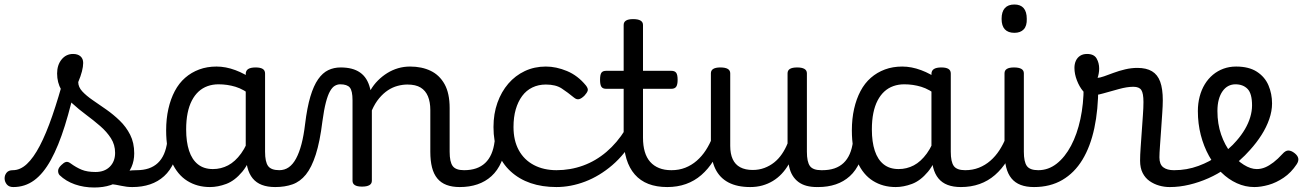

<svg xmlns="http://www.w3.org/2000/svg" viewBox="-114 -815 5795 854"><path d="M-55 17Q-74 17 -83.5 5.5Q-93 -6 -93.5 -20.5Q-94 -35 -85 -46.5Q-76 -58 -57 -58Q-24 -58 5.5 -85.5Q35 -113 63 -166.5Q91 -220 118.5 -299.5Q146 -379 174 -483L229 -469Q203 -347 174.5 -256Q146 -165 112.5 -104Q79 -43 38 -13Q-3 17 -55 17ZM305 19Q259 19 219 5Q179 -9 151 -36Q144 -44 144.5 -56Q145 -68 159 -81Q170 -92 179 -94.5Q188 -97 199 -89Q225 -70 249.5 -60Q274 -50 311 -50Q351 -50 374.5 -73.5Q398 -97 398 -135Q398 -171 379.5 -200Q361 -229 331.5 -254.5Q302 -280 269 -304.5Q236 -329 206.5 -356Q177 -383 158.5 -415.5Q140 -448 140 -488Q140 -526 160 -550.5Q180 -575 211 -575Q232 -575 244 -564.5Q256 -554 256 -535Q256 -519 250.5 -497.5Q245 -476 234 -450Q234 -428 252 -408.5Q270 -389 298.5 -369.5Q327 -350 358.5 -328Q390 -306 418.5 -278.5Q447 -251 465 -215.5Q483 -180 483 -133Q483 -66 434.5 -23.5Q386 19 305 19ZM474 17Q450 17 425.5 11.5Q401 6 377.5 3.5Q354 1 329 12L350 -16Q385 -34 409.5 -43Q434 -52 453.5 -55Q473 -58 493 -58Q502 -58 504 -46.5Q506 -35 502 -20.5Q498 -6 490.5 5.5Q483 17 474 17Z M475 17Q461 17 454.5 5.5Q448 -6 449.5 -20.5Q451 -35 462 -46.5Q473 -58 494 -58Q524 -58 547.5 -66Q571 -74 588 -90Q605 -106 615.5 -130Q626 -154 630 -186Q632 -201 645 -205.5Q658 -210 670.5 -205.5Q683 -201 681 -186Q677 -133 660 -94.5Q643 -56 616 -31.5Q589 -7 553.5 5Q518 17 475 17Z M820 17Q763 17 719 -10.5Q675 -38 650 -94Q625 -150 625 -235Q625 -287 635 -331Q645 -375 663.5 -410Q682 -445 709.5 -469Q737 -493 772 -506Q807 -519 849 -519Q890 -519 933 -503Q976 -487 1010 -461V-386Q970 -418 933.5 -429Q897 -440 858 -440Q832 -440 809.5 -432Q787 -424 769.5 -408Q752 -392 739.5 -368Q727 -344 720.5 -312Q714 -280 714 -239Q714 -184 727 -144.5Q740 -105 766.5 -84Q793 -63 833 -63Q869 -63 900.5 -79.5Q932 -96 958.5 -132.5Q985 -169 1004 -229L1020 -168Q997 -91 963.5 -51Q930 -11 892.5 3Q855 17 820 17ZM1110 17Q1076 17 1051 7.5Q1026 -2 1010 -21.5Q994 -41 986.5 -70.5Q979 -100 979 -140V-486Q979 -501 990 -508Q1001 -515 1023 -515Q1044 -515 1054.5 -508.5Q1065 -502 1065 -488V-140Q1065 -95 1078.5 -76.5Q1092 -58 1129 -58Q1138 -58 1142.5 -46.5Q1147 -35 1145.5 -20.5Q1144 -6 1135.5 5.5Q1127 17 1110 17Z M1110 17Q1101 17 1097 5.5Q1093 -6 1095 -20.5Q1097 -35 1105 -46.5Q1113 -58 1128 -58Q1152 -58 1170.5 -71Q1189 -84 1203 -110Q1217 -136 1227 -174Q1237 -212 1243 -263Q1252 -337 1266.5 -385.5Q1281 -434 1301 -462.5Q1321 -491 1346 -503Q1371 -515 1401 -515Q1410 -515 1414.5 -503.5Q1419 -492 1418.5 -477.5Q1418 -463 1413 -451.5Q1408 -440 1399 -440Q1387 -440 1375.5 -433.5Q1364 -427 1354 -409.5Q1344 -392 1335.5 -359.5Q1327 -327 1320 -275Q1309 -185 1290.5 -127.5Q1272 -70 1246.5 -38.5Q1221 -7 1187 5Q1153 17 1110 17Z M1931 17Q1897 17 1872 7.5Q1847 -2 1831 -21.5Q1815 -41 1807.5 -70.5Q1800 -100 1800 -140V-326Q1800 -361 1789.5 -386.5Q1779 -412 1757 -425.5Q1735 -439 1698 -439Q1677 -439 1654.5 -433Q1632 -427 1611.5 -413.5Q1591 -400 1572.5 -378Q1554 -356 1540 -324V-11Q1540 2 1529 8.5Q1518 15 1496 15Q1475 15 1464.5 8.5Q1454 2 1454 -11V-369Q1454 -411 1442 -425.5Q1430 -440 1399 -440Q1384 -440 1377 -451.5Q1370 -463 1370 -477.5Q1370 -492 1378 -503.5Q1386 -515 1401 -515Q1428 -515 1449.5 -509.5Q1471 -504 1487.5 -492.5Q1504 -481 1515 -463.5Q1526 -446 1532 -422L1534 -414Q1548 -438 1567 -457Q1586 -476 1608.5 -490Q1631 -504 1656.5 -511.5Q1682 -519 1710 -519Q1762 -519 1801.5 -500Q1841 -481 1863.5 -440.5Q1886 -400 1886 -334V-140Q1886 -95 1899.5 -76.5Q1913 -58 1950 -58Q1964 -58 1971 -46.5Q1978 -35 1976.5 -20.5Q1975 -6 1964 5.5Q1953 17 1931 17Z M1931 17Q1917 17 1910.5 5.5Q1904 -6 1905.5 -20.5Q1907 -35 1918 -46.5Q1929 -58 1950 -58Q1980 -58 2003.5 -66Q2027 -74 2044 -90Q2061 -106 2071.5 -130Q2082 -154 2086 -186Q2088 -201 2101 -205.5Q2114 -210 2126.5 -205.5Q2139 -201 2137 -186Q2133 -133 2116 -94.5Q2099 -56 2072 -31.5Q2045 -7 2009.5 5Q1974 17 1931 17Z M2362 17Q2233 17 2157 -53Q2081 -123 2081 -250Q2081 -309 2098.5 -358Q2116 -407 2147 -443Q2178 -479 2220.5 -499Q2263 -519 2314 -519Q2360 -519 2408 -499Q2456 -479 2492 -435Q2503 -421 2500 -411.5Q2497 -402 2486 -390Q2473 -377 2462 -374Q2451 -371 2439 -381Q2411 -404 2384.5 -421.5Q2358 -439 2314 -439Q2281 -439 2254 -426Q2227 -413 2208.5 -388Q2190 -363 2180 -328.5Q2170 -294 2170 -250Q2170 -190 2193.5 -147Q2217 -104 2260.5 -81Q2304 -58 2362 -58Q2376 -58 2383.5 -46.5Q2391 -35 2391 -20.5Q2391 -6 2384 5.5Q2377 17 2362 17Z M2360 17Q2351 17 2346.5 5.5Q2342 -6 2342 -20.5Q2342 -35 2347 -46.5Q2352 -58 2361 -58Q2423 -58 2479.5 -78.5Q2536 -99 2583.5 -139.5Q2631 -180 2667 -238Q2672 -246 2683.5 -239Q2695 -232 2703.5 -220.5Q2712 -209 2707 -201Q2666 -129 2609.5 -80.5Q2553 -32 2489 -7.5Q2425 17 2360 17Z M2854 17Q2806 17 2770 3Q2734 -11 2709.5 -39Q2685 -67 2672.5 -108Q2660 -149 2660 -203V-420H2582Q2567 -420 2561 -429Q2555 -438 2555 -460Q2555 -483 2561 -491.5Q2567 -500 2582 -500H2660V-704Q2660 -717 2670.5 -723.5Q2681 -730 2702 -730Q2724 -730 2735 -723.5Q2746 -717 2746 -704V-500H2872Q2887 -500 2893.5 -491.5Q2900 -483 2900 -460Q2900 -438 2893.5 -429Q2887 -420 2872 -420H2746V-203Q2746 -167 2754 -140Q2762 -113 2778 -95Q2794 -77 2817.5 -67.5Q2841 -58 2872 -58Q2886 -58 2893 -46.5Q2900 -35 2898.5 -20.5Q2897 -6 2886 5.5Q2875 17 2854 17Z M2854 17Q2840 17 2833.5 5.5Q2827 -6 2828.5 -20.5Q2830 -35 2841 -46.5Q2852 -58 2873 -58Q2906 -58 2934 -69Q2962 -80 2985 -100Q3008 -120 3025.5 -147Q3043 -174 3055 -205Q3061 -220 3072.5 -218.5Q3084 -217 3092.5 -207Q3101 -197 3098 -186Q3083 -138 3059.5 -100.5Q3036 -63 3005.5 -36.5Q2975 -10 2937 3.5Q2899 17 2854 17Z M3223 17Q3165 17 3126 -3.5Q3087 -24 3067.5 -64.5Q3048 -105 3048 -166V-489Q3048 -502 3058.5 -508.5Q3069 -515 3090 -515Q3112 -515 3123 -508.5Q3134 -502 3134 -489V-166Q3134 -131 3145 -107Q3156 -83 3178.5 -71Q3201 -59 3234 -59Q3262 -59 3286 -68Q3310 -77 3329.5 -92.5Q3349 -108 3364 -130Q3379 -152 3389 -177V-489Q3389 -502 3399.5 -508.5Q3410 -515 3432 -515Q3453 -515 3464 -508.5Q3475 -502 3475 -489V-140Q3475 -95 3488.5 -76.5Q3502 -58 3539 -58Q3553 -58 3560 -46.5Q3567 -35 3565.5 -20.5Q3564 -6 3553 5.5Q3542 17 3520 17Q3494 17 3473.5 11.5Q3453 6 3437.5 -5.5Q3422 -17 3411.5 -34Q3401 -51 3396 -74L3394 -84Q3380 -60 3362.5 -41.5Q3345 -23 3323.5 -10Q3302 3 3277 10Q3252 17 3223 17Z M3525 17Q3511 17 3504.5 5.5Q3498 -6 3499.5 -20.5Q3501 -35 3512 -46.5Q3523 -58 3544 -58Q3574 -58 3597.5 -66Q3621 -74 3638 -90Q3655 -106 3665.5 -130Q3676 -154 3680 -186Q3682 -201 3695 -205.5Q3708 -210 3720.5 -205.5Q3733 -201 3731 -186Q3727 -133 3710 -94.5Q3693 -56 3666 -31.5Q3639 -7 3603.5 5Q3568 17 3525 17Z M3870 17Q3813 17 3769 -10.5Q3725 -38 3700 -94Q3675 -150 3675 -235Q3675 -287 3685 -331Q3695 -375 3713.5 -410Q3732 -445 3759.5 -469Q3787 -493 3822 -506Q3857 -519 3899 -519Q3940 -519 3983 -503Q4026 -487 4060 -461V-386Q4020 -418 3983.5 -429Q3947 -440 3908 -440Q3882 -440 3859.5 -432Q3837 -424 3819.5 -408Q3802 -392 3789.5 -368Q3777 -344 3770.5 -312Q3764 -280 3764 -239Q3764 -184 3777 -144.5Q3790 -105 3816.5 -84Q3843 -63 3883 -63Q3919 -63 3950.5 -79.5Q3982 -96 4008.5 -132.5Q4035 -169 4054 -229L4070 -168Q4047 -91 4013.5 -51Q3980 -11 3942.5 3Q3905 17 3870 17ZM4160 17Q4126 17 4101 7.5Q4076 -2 4060 -21.5Q4044 -41 4036.5 -70.5Q4029 -100 4029 -140V-486Q4029 -501 4040 -508Q4051 -515 4073 -515Q4094 -515 4104.5 -508.5Q4115 -502 4115 -488V-140Q4115 -95 4128.5 -76.5Q4142 -58 4179 -58Q4188 -58 4192.5 -46.5Q4197 -35 4195.5 -20.5Q4194 -6 4185.5 5.5Q4177 17 4160 17Z M4160 17Q4146 17 4139.5 5.5Q4133 -6 4134.5 -20.5Q4136 -35 4147 -46.5Q4158 -58 4179 -58Q4212 -58 4240 -69Q4268 -80 4291 -100Q4314 -120 4331.5 -147Q4349 -174 4361 -205Q4367 -220 4378.5 -218.5Q4390 -217 4398.5 -207Q4407 -197 4404 -186Q4389 -138 4365.5 -100.5Q4342 -63 4311.5 -36.5Q4281 -10 4243 3.5Q4205 17 4160 17Z M4485 17Q4451 17 4426 7.5Q4401 -2 4385 -21.5Q4369 -41 4361.5 -70.5Q4354 -100 4354 -140V-489Q4354 -502 4364.5 -508.5Q4375 -515 4396 -515Q4418 -515 4429 -508.5Q4440 -502 4440 -489V-140Q4440 -95 4453.5 -76.5Q4467 -58 4504 -58Q4518 -58 4525 -46.5Q4532 -35 4530.5 -20.5Q4529 -6 4518 5.5Q4507 17 4485 17ZM4398 -669Q4370 -669 4355.5 -684.5Q4341 -700 4341 -731Q4341 -763 4355.5 -779Q4370 -795 4398 -795Q4425 -795 4439 -779Q4453 -763 4453 -731Q4454 -700 4439.5 -684.5Q4425 -669 4398 -669Z M4485 17Q4466 17 4459.5 5.5Q4453 -6 4457 -20.5Q4461 -35 4473 -46.5Q4485 -58 4504 -58Q4549 -58 4586 -87Q4623 -116 4650 -167Q4677 -218 4691.5 -285.5Q4706 -353 4706 -429Q4706 -441 4716 -446.5Q4726 -452 4738.5 -452Q4751 -452 4761 -446.5Q4771 -441 4771 -429Q4771 -327 4753.5 -245Q4736 -163 4700.5 -104.5Q4665 -46 4611 -14.5Q4557 17 4485 17Z M5088 17Q5065 17 5042 10.5Q5019 4 4999.5 -9.5Q4980 -23 4968.5 -45.5Q4957 -68 4957 -100Q4957 -125 4959.5 -159Q4962 -193 4964.5 -230.5Q4967 -268 4969.5 -302Q4972 -336 4972 -361Q4972 -400 4962.5 -414.5Q4953 -429 4927 -429Q4899 -429 4863 -419Q4827 -409 4793 -399.5Q4759 -390 4738 -390Q4720 -390 4703.5 -409.5Q4687 -429 4676 -457.5Q4665 -486 4665 -513Q4665 -531 4671.5 -545Q4678 -559 4690.5 -567Q4703 -575 4721 -575Q4752 -575 4763.5 -555Q4775 -535 4775 -510Q4775 -499 4773 -488Q4771 -477 4768 -469Q4778 -469 4796.5 -475.5Q4815 -482 4839 -491Q4863 -500 4890.5 -506.5Q4918 -513 4945 -513Q4985 -513 5010 -498Q5035 -483 5046.5 -451.5Q5058 -420 5058 -369Q5058 -346 5055.5 -310.5Q5053 -275 5050.5 -237Q5048 -199 5045.5 -166Q5043 -133 5043 -115Q5043 -84 5060 -71Q5077 -58 5107 -58Q5121 -58 5128 -46.5Q5135 -35 5133.5 -20.5Q5132 -6 5121 5.5Q5110 17 5088 17Z M5090 17Q5071 17 5064.5 5.5Q5058 -6 5062 -20.5Q5066 -35 5078 -46.5Q5090 -58 5109 -58Q5165 -58 5216.5 -77Q5268 -96 5305 -124Q5319 -133 5329 -128Q5339 -123 5344 -110.5Q5349 -98 5347.5 -84.5Q5346 -71 5335 -64Q5303 -41 5261.5 -22.5Q5220 -4 5176 6.5Q5132 17 5090 17Z M5306 -120Q5329 -135 5349.5 -152.5Q5370 -170 5386 -189Q5408 -214 5423.5 -240.5Q5439 -267 5447 -294Q5455 -321 5455 -346Q5455 -399 5435 -419.5Q5415 -440 5381 -440Q5364 -440 5349.5 -432.5Q5335 -425 5324 -409.5Q5313 -394 5307 -372Q5301 -350 5301 -321Q5301 -264 5317.5 -216.5Q5334 -169 5361 -135Q5388 -101 5418.5 -82Q5449 -63 5476 -63Q5495 -63 5513 -70.5Q5531 -78 5550.5 -93Q5570 -108 5590 -130Q5604 -146 5617 -145.5Q5630 -145 5644 -134Q5658 -123 5660.5 -111Q5663 -99 5654 -85Q5629 -47 5595.5 -24.5Q5562 -2 5528 7.5Q5494 17 5465 17Q5425 17 5387.5 0Q5350 -17 5318.5 -48Q5287 -79 5263.5 -121.5Q5240 -164 5227 -214.5Q5214 -265 5214 -321Q5214 -355 5222 -385.5Q5230 -416 5245 -440.5Q5260 -465 5281 -482.5Q5302 -500 5328 -509.5Q5354 -519 5384 -519Q5441 -519 5476.5 -496Q5512 -473 5528 -435.5Q5544 -398 5544 -355Q5544 -321 5531.5 -285Q5519 -249 5497 -214.5Q5475 -180 5446 -148Q5424 -123 5399 -101Q5374 -79 5345 -60Z"/></svg>

Font: Playwrite AR
Style: Regular
Weight: 400
Designer: Veronika Burian, José Scaglione
Foundry: TypeTogether
Version: Version 1.002